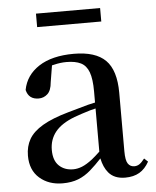

<svg xmlns="http://www.w3.org/2000/svg" viewBox="-53 -777 679 838"><g transform="rotate(-5 286.5 -358.0)"><path d="M188 16Q127 16 87 -19Q47 -54 47 -117Q47 -158 65 -189.5Q83 -221 125.5 -246Q168 -271 239 -291Q280 -303 328 -316Q344 -320 359 -323V-372Q359 -426 348 -456Q337 -486 313 -498Q289 -510 250 -510Q223 -510 195 -503Q190 -502 186 -501L174 -428Q171 -392 154.5 -377Q138 -362 116 -362Q72 -362 62 -404Q74 -468 131.5 -505.5Q189 -543 285 -543Q380 -543 424 -499Q468 -455 468 -356V-100Q468 -60 478 -45.5Q488 -31 506 -31Q518 -31 528 -37.5Q538 -44 551 -61L567 -46Q550 -15 524.5 0Q499 15 462 15Q414 15 389 -15Q369 -39 361 -78Q335 -50 312 -30Q286 -7 256.5 4.5Q227 16 188 16ZM359 -297Q347 -294 335 -291Q295 -279 265 -268Q207 -246 180 -212.5Q153 -179 153 -133Q153 -87 177 -64Q201 -41 239 -41Q258 -41 278 -49Q298 -57 324 -77Q340 -90 359 -108ZM136 -673V-732H417V-673Z"/></g></svg>

Font: Early Summer Mincho SemiBold
Style: Regular
Weight: 600
Designer: GuiWonder
Version: Version 1.002